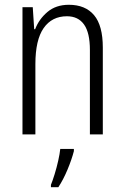

<svg xmlns="http://www.w3.org/2000/svg" viewBox="-20 -562 521 803"><path d="M268 -542Q337 -542 373.5 -498.5Q410 -455 410 -363V0H356V-353Q356 -425 331.5 -459.5Q307 -494 260 -494Q197 -494 162.5 -444.5Q128 -395 128 -294V0H74V-532H117L123 -440H127Q143 -482 178.5 -512Q214 -542 268 -542ZM289 70Q280 105 262.5 147Q245 189 224 221H193V211Q200 194 208.5 166.5Q217 139 223.5 110Q230 81 232 61H289Z"/></svg>

Font: Noto Sans Gurmukhi Condensed Light
Style: Regular
Weight: 300
Width: 3
Designer: Jelle Bosma - Monotype Design Team
Foundry: Monotype Imaging Inc.
Version: Version 2.004; ttfautohint (v1.8.4.7-5d5b)